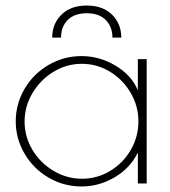

<svg xmlns="http://www.w3.org/2000/svg" viewBox="-20 -664 614 695"><path d="M37 -225Q37 -288 69 -342.5Q101 -397 156 -429Q211 -461 275 -461Q340 -461 398 -426.5Q456 -392 479 -337V-450H511V0H479V-112Q452 -56 395.5 -22.5Q339 11 275 11Q211 11 156 -21Q101 -53 69 -107.5Q37 -162 37 -225ZM481 -225Q481 -280 453 -328Q425 -376 378 -404.5Q331 -433 276 -433Q221 -433 173.5 -404Q126 -375 97.5 -327Q69 -279 69 -224Q69 -169 97.5 -121.5Q126 -74 174 -45.5Q222 -17 277 -17Q332 -17 379 -45.5Q426 -74 453.5 -121.5Q481 -169 481 -225ZM419 -528H387Q387 -567 363 -591.5Q339 -616 294 -616Q249 -616 225 -591.5Q201 -567 201 -528H169Q169 -578 202.5 -611Q236 -644 294 -644Q352 -644 385.5 -611Q419 -578 419 -528Z"/></svg>

Font: Poiret One
Style: Regular
Weight: 400
Designer: Denis Masharov (denis.masharov@gmail.com), Cyreal (Charset Expansion)
Foundry: Denis Masharov
Version: Version 1.101